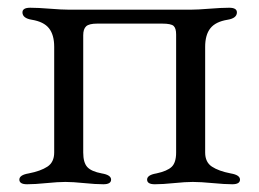

<svg xmlns="http://www.w3.org/2000/svg" viewBox="-20 -473 670 496"><path d="M231 -412Q210 -412 202.5 -405Q195 -398 195 -382V-79Q195 -53 205.5 -41.5Q216 -30 243 -25Q267 -21 267 -9Q267 3 247 3Q227 3 197.5 0Q168 -3 149 -3Q130 -3 100 0Q70 3 50 3Q30 3 30 -9Q30 -21 54 -25Q85 -31 102.5 -42.5Q120 -54 120 -79V-352Q120 -383 106.5 -400Q93 -417 62 -422Q38 -426 38 -441Q38 -453 58 -453Q78 -453 109 -450.5Q140 -448 158 -448H473Q490 -448 521 -450.5Q552 -453 572 -453Q592 -453 592 -441Q592 -426 568 -422Q537 -417 523.5 -400Q510 -383 510 -352V-79Q510 -54 527.5 -42.5Q545 -31 576 -25Q600 -21 600 -9Q600 3 580 3Q561 3 529.5 0Q498 -3 478 -3Q459 -3 429.5 0Q400 3 380 3Q360 3 360 -9Q360 -21 384 -25Q412 -31 423.5 -42Q435 -53 435 -79V-384Q435 -400 428.5 -406Q422 -412 399 -412Z"/></svg>

Font: EB Garamond SC 12
Style: Regular
Weight: 400
Version: Version 0.016 ; ttfautohint (v0.97) -l 8 -r 50 -G 200 -x 0 -